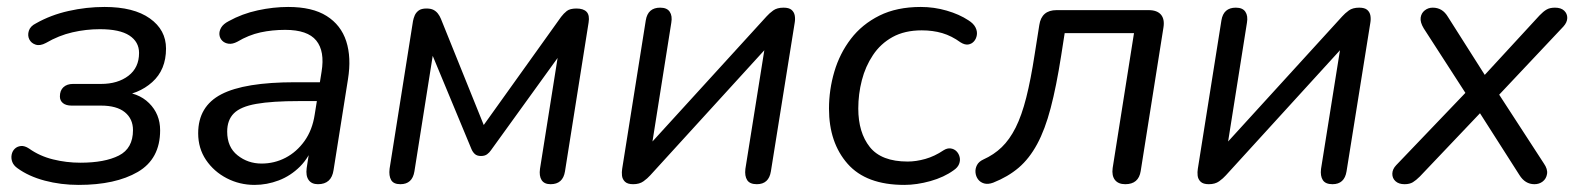

<svg xmlns="http://www.w3.org/2000/svg" viewBox="-20 -515 4485 544"><path d="M202.9 8.9Q152.3 8.9 106.8 -3.2Q61.2 -15.3 29.4 -38.5Q18.7 -46 14.8 -56.2Q11 -66.5 13 -76.8Q15 -87 21.9 -93.6Q28.8 -100.2 39.3 -101.3Q49.8 -102.4 62.5 -94Q92.4 -72.7 130.2 -63.4Q168 -54 207.7 -54Q276.7 -54 316.8 -74.3Q356.8 -94.6 356.8 -146.3Q356.8 -178.2 333.8 -197Q310.8 -215.8 265.9 -215.8H182.9Q167.2 -215.8 158.4 -222.8Q149.7 -229.9 149.7 -241.6Q149.7 -258.7 159.7 -267.9Q169.7 -277.2 186.7 -277.2H266.2Q313.7 -277.2 343.9 -300.3Q374 -323.4 374 -365Q374 -396.4 346.6 -414.4Q319.1 -432.3 263 -432.3Q223.7 -432.3 185.2 -423.4Q146.7 -414.6 110.1 -393.3Q93.5 -384.4 81 -388.5Q68.5 -392.5 63 -403.5Q57.6 -414.5 61.7 -427.7Q65.8 -440.9 81.9 -448.8Q123.8 -472.6 174.3 -483.9Q224.8 -495.3 276.2 -495.3Q358.9 -495.3 404.6 -462.8Q450.4 -430.3 450.4 -377.4Q450.4 -317.3 411.3 -282.3Q372.3 -247.3 313.3 -242.3L317.1 -255.3Q371.1 -253.9 402.4 -222.8Q433.7 -191.8 433.7 -145.9Q433.7 -64.8 370.5 -27.9Q307.3 8.9 202.9 8.9Z M701.2 8.9Q658.9 8.9 622.4 -10Q586 -28.9 563.7 -61.8Q541.5 -94.8 541.5 -137.3Q541.5 -213.8 607.2 -247.9Q672.9 -282 816.5 -282H897L888.7 -228.6H827.8Q750.8 -228.6 706.2 -220.7Q661.7 -212.9 642.7 -193.9Q623.7 -174.9 623.7 -142.1Q623.7 -98.1 653.1 -74.9Q682.4 -51.6 721.2 -51.6Q757.4 -51.6 789 -68Q820.5 -84.4 842.8 -115.5Q865 -146.6 871.6 -190.1L891.1 -311.7Q900.7 -369.8 876.1 -400.1Q851.5 -430.4 788.1 -430.4Q751.3 -430.4 718 -423.2Q684.6 -415.9 652.1 -396.6Q638.9 -389.7 627.9 -391.1Q616.9 -392.5 609.8 -399.5Q602.7 -406.6 601.7 -416.6Q600.7 -426.6 606.7 -436.9Q612.8 -447.2 627.9 -455Q666.2 -476.2 710.3 -485.7Q754.5 -495.3 796.6 -495.3Q865 -495.3 905.5 -469.7Q946 -444.2 961 -398.2Q975.9 -352.1 965.9 -290.3L925.1 -33.3Q919.3 6.9 880.9 6.9Q862.9 6.9 854.5 -5Q846 -16.9 848.9 -38.7L861.5 -119.8L870.1 -110.4Q856.7 -69.8 830.1 -43.2Q803.5 -16.7 769.9 -3.9Q736.3 8.9 701.2 8.9Z M1114.4 6.9Q1095 6.9 1088.2 -5Q1081.4 -16.9 1083.8 -36.8L1150.2 -455.6Q1151.7 -463.4 1155.1 -471.4Q1158.5 -479.4 1166.2 -485.2Q1173.9 -490.9 1188.4 -490.9Q1200.5 -490.9 1208 -487.1Q1215.6 -483.2 1220.7 -476.6Q1225.8 -470.1 1229.2 -461.8L1350.6 -160.8L1569.7 -467.1Q1577.1 -476.9 1586 -483.9Q1595 -490.9 1613.4 -490.9Q1633.2 -490.9 1642.2 -481.3Q1651.1 -471.6 1647.7 -451.2L1580.8 -29.5Q1575 6.9 1540 6.9Q1522.1 6.9 1514.6 -4.7Q1507.1 -16.4 1510 -36.8L1566.6 -393.2H1590.5L1371 -89.2Q1367 -83.1 1360.4 -78.1Q1353.8 -73 1342.7 -73Q1331.6 -73 1325.4 -78.6Q1319.3 -84.2 1315.8 -92.6L1190.9 -393.2H1211.8L1154.2 -29.5Q1148.4 6.9 1114.4 6.9Z M1773.9 6.9Q1758 6.9 1750.7 -0.2Q1743.4 -7.4 1742.3 -17.5Q1741.3 -27.6 1742.8 -36.5L1809.7 -457.3Q1815.5 -493.3 1850.5 -493.3Q1869.9 -493.3 1877.6 -481.6Q1885.4 -470 1882 -450.5L1822.8 -77.1H1794.9L2151.9 -468.5Q2159.7 -477.3 2170.7 -485.3Q2181.6 -493.3 2200 -493.3Q2215.4 -493.3 2222.7 -487.1Q2230 -480.8 2231.8 -471Q2233.5 -461.1 2231.6 -450.3L2164.2 -29.5Q2158.4 6.9 2124.4 6.9Q2104.5 6.9 2097 -4.7Q2089.5 -16.4 2091.9 -36.3L2151.5 -409.7H2179.4L1822.4 -18.3Q1814.6 -9.5 1803.2 -1.3Q1791.8 6.9 1773.9 6.9Z M2542.2 8.9Q2434.2 8.9 2381.5 -51Q2328.8 -110.9 2328.8 -207.2Q2328.8 -260.6 2344 -312.1Q2359.2 -363.6 2390.8 -404.9Q2422.4 -446.2 2471.7 -470.8Q2521 -495.3 2588.9 -495.3Q2626.5 -495.3 2662.3 -484.9Q2698 -474.6 2724 -457.4Q2738.2 -448.5 2743.8 -437.5Q2749.4 -426.4 2747.7 -415.7Q2746 -404.9 2739.4 -397.6Q2732.8 -390.3 2723 -388.9Q2713.3 -387.6 2701.5 -395Q2676.4 -413.3 2649.7 -421.2Q2622.9 -429 2591.6 -429Q2543.3 -429 2509 -410.1Q2474.8 -391.2 2453.4 -358.9Q2431.9 -326.7 2421.9 -287.6Q2411.8 -248.5 2411.8 -207.6Q2411.8 -139.5 2444.5 -98.4Q2477.3 -57.3 2551.7 -57.3Q2575.5 -57.3 2601.8 -64.7Q2628 -72.1 2653.6 -89.3Q2663.9 -95.8 2673.7 -94.4Q2683.6 -93 2690.2 -86.2Q2696.8 -79.4 2699 -69.9Q2701.3 -60.3 2697.4 -50.3Q2693.5 -40.3 2681.9 -32.5Q2654.8 -12.8 2616.1 -1.9Q2577.3 8.9 2542.2 8.9Z M3168.3 6.9Q3148.5 6.9 3139 -5.2Q3129.6 -17.3 3132.5 -38.7L3193 -421.2H2996.6L2986.6 -357.1Q2973 -270 2956.9 -208.9Q2940.9 -147.8 2918.6 -106.7Q2896.4 -65.6 2866.2 -39.8Q2836 -14.1 2794.1 2.5Q2779.5 7.9 2768.5 4.8Q2757.6 1.7 2751.2 -6.8Q2744.9 -15.3 2743.9 -26.3Q2742.9 -37.2 2748.1 -47.2Q2753.2 -57.1 2765.9 -63Q2796.2 -76.6 2818.3 -98Q2840.5 -119.4 2857.7 -153.5Q2874.8 -187.6 2887.7 -238.5Q2900.6 -289.4 2911.7 -361.9L2924.7 -444.1Q2931 -486.3 2973.7 -486.3H3234.6Q3258.4 -486.3 3269.4 -473.5Q3280.3 -460.6 3276.4 -436.8L3212 -30.4Q3206.2 6.9 3168.3 6.9Z M3404.9 6.9Q3389 6.9 3381.7 -0.2Q3374.4 -7.4 3373.3 -17.5Q3372.3 -27.6 3373.8 -36.5L3440.7 -457.3Q3446.5 -493.3 3481.5 -493.3Q3500.9 -493.3 3508.6 -481.6Q3516.4 -470 3513 -450.5L3453.8 -77.1H3425.9L3782.9 -468.5Q3790.7 -477.3 3801.7 -485.3Q3812.6 -493.3 3831 -493.3Q3846.4 -493.3 3853.7 -487.1Q3861 -480.8 3862.8 -471Q3864.5 -461.1 3862.6 -450.3L3795.2 -29.5Q3789.4 6.9 3755.4 6.9Q3735.5 6.9 3728 -4.7Q3720.5 -16.4 3722.9 -36.3L3782.5 -409.7H3810.4L3453.4 -18.3Q3445.6 -9.5 3434.2 -1.3Q3422.8 6.9 3404.9 6.9Z M3959.7 6.9Q3943.2 6.9 3933.9 -1.6Q3924.7 -10 3924.9 -22.9Q3925.2 -35.8 3935.8 -46.9L4147.4 -268L4145.8 -230.4L4013.8 -434.8Q4003.5 -452 4005.2 -464.9Q4006.9 -477.8 4016.7 -485.5Q4026.4 -493.3 4039.4 -493.3Q4053 -493.3 4063.7 -487Q4074.4 -480.7 4082.6 -467L4195.7 -288.8H4173.9L4342.1 -471.4Q4352.8 -482.6 4362 -487.9Q4371.2 -493.3 4385.8 -493.3Q4402.8 -493.3 4411.8 -484.8Q4420.8 -476.3 4420.6 -463.9Q4420.3 -451.6 4409.7 -439.9L4214.3 -232.5L4213.3 -268.9L4354.2 -52Q4365.5 -35.9 4363.3 -22.2Q4361.1 -8.6 4351.1 -0.8Q4341.2 6.9 4327.6 6.9Q4301 6.9 4284.9 -19.3L4162.8 -210.6L4187.4 -209L4002.9 -14.9Q3992.2 -4.2 3983 1.4Q3973.7 6.9 3959.7 6.9Z"/></svg>

Font: Nunito Variable Extra Light
Style: Italic
Weight: 200
Italic angle: -9°
Designer: Vernon Adams
Foundry: Vernon Adams
Version: Version 3.602